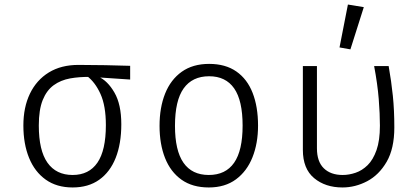

<svg xmlns="http://www.w3.org/2000/svg" viewBox="-20 -816 1840 846"><path d="M325.5 -530Q381.5 -530 444.2 -528.8Q507 -527.5 553.5 -526V-465.5L405 -475.5L379 -477Q330.5 -478 289 -470.5Q247.5 -463 216.5 -440.5Q185.5 -418 168.2 -375.2Q151 -332.5 151 -263Q151 -153 189.2 -99Q227.5 -45 300 -45Q372 -45 409.2 -99.2Q446.5 -153.5 446.5 -264.5Q446.5 -349.5 422.8 -402Q399 -454.5 362.5 -481.5L413 -478.5Q454 -460.5 484.2 -408.2Q514.5 -356 514.5 -268.5Q514.5 -183 489.8 -120.5Q465 -58 417.2 -24Q369.5 10 300 10Q230 10 181.5 -24.5Q133 -59 108 -120.5Q83 -182 83 -263Q83 -343.5 112 -403.5Q141 -463.5 195.2 -496.8Q249.5 -530 325.5 -530Z M901.5 -534.5Q973.5 -534.5 1021.5 -501Q1069.5 -467.5 1093.2 -406.5Q1117 -345.5 1117 -262.5Q1117 -184.5 1092.5 -123Q1068 -61.5 1019.8 -25.8Q971.5 10 900 10Q828 10 779.8 -24.2Q731.5 -58.5 707.2 -119.8Q683 -181 683 -261.5Q683 -342 707.5 -403.5Q732 -465 780.8 -499.8Q829.5 -534.5 901.5 -534.5ZM901.5 -480Q827.5 -480 789.2 -426.5Q751 -373 751 -261.5Q751 -152.5 788.5 -98.8Q826 -45 900 -45Q974 -45 1011.5 -98.8Q1049 -152.5 1049 -262.5Q1049 -373 1011.8 -426.5Q974.5 -480 901.5 -480Z M1692.5 -525Q1704.5 -457 1711 -393.8Q1717.5 -330.5 1717.5 -254.5Q1717.5 -161.5 1683.8 -103.2Q1650 -45 1597.8 -17.5Q1545.5 10 1489 10Q1413.5 10 1364 -31.2Q1314.5 -72.5 1314.5 -155.5V-525H1376.5V-162.5Q1376.5 -104 1406.8 -74.5Q1437 -45 1490 -45Q1518 -45 1546.8 -54.8Q1575.5 -64.5 1599.8 -88.2Q1624 -112 1639 -154.5Q1654 -197 1654 -262Q1654 -314 1648.8 -379.8Q1643.5 -445.5 1628.5 -525ZM1513 -796 1583 -784.5 1524 -598.5 1476 -607Z"/></svg>

Font: Fira Code Light Light
Style: Regular
Weight: 300
Monospace: yes
Version: Version 5.002